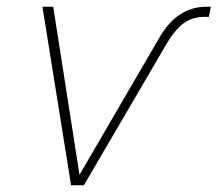

<svg xmlns="http://www.w3.org/2000/svg" viewBox="-20 -550 646 570"><path d="M191 0 106 -530H138L216 -31L453 -438Q506 -530 593 -530H606L600 -500H587Q552 -500 526 -481.5Q500 -463 474 -419L229 0Z"/></svg>

Font: Geist Mono Thin
Style: Italic
Weight: 100
Italic angle: -12°
Monospace: yes
Designer: Basement.studio, Andrés Briganti, Mateo Zaragoza
Foundry: Basement.studio, Vercel, Andrés Briganti, Guido Ferreyra, Mateo Zaragoza
Version: Version 1.500; ttfautohint (v1.8.4.7-5d5b)